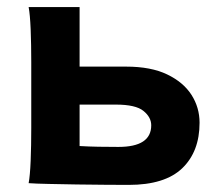

<svg xmlns="http://www.w3.org/2000/svg" viewBox="-20 -518 623 543"><path d="M68.4 -156.2V-342.3Q68.4 -392.6 66.7 -435.1Q64.9 -477.5 61 -498H205.1V-329.6H336.9Q406.7 -329.6 452.6 -307.6Q498.5 -285.6 521.5 -249.8Q544.4 -213.9 544.4 -170.9Q544.4 -89.4 495.4 -42.2Q446.3 4.9 344.2 4.9Q318.4 4.9 278.8 4.6Q239.3 4.4 196.8 3.7Q154.3 2.9 117.7 2.2Q81.1 1.5 61 0Q64.9 -20.5 66.7 -63.2Q68.4 -106 68.4 -156.2ZM205.1 -222.2V-105Q230 -103.5 258.3 -103Q286.6 -102.5 314.9 -102.5Q407.7 -102.5 407.7 -163.6Q407.7 -186.5 385.7 -204.3Q363.8 -222.2 307.6 -222.2Z"/></svg>

Font: Andika
Style: Bold
Weight: 700
Designer: Victor Gaultney, Annie Olsen, Julie Remington, Don Collingsworth, Eric Hays, Becca Hirsbrunner
Foundry: SIL International
Version: Version 6.101